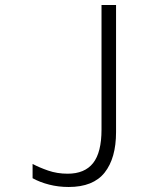

<svg xmlns="http://www.w3.org/2000/svg" viewBox="-20 -734 640 766"><path d="M254 12Q213 12 176 2.5Q139 -7 110 -23V-80Q136 -66 172 -53.5Q208 -41 250 -41Q318 -41 351.5 -83.5Q385 -126 385 -217V-714H443V-207Q443 -103 397.5 -45.5Q352 12 254 12Z"/></svg>

Font: Noto Sans Mono Light
Style: Regular
Weight: 300
Designer: Monotype Design Team
Foundry: Monotype Imaging Inc.
Version: Version 2.014; ttfautohint (v1.8.4.7-5d5b)